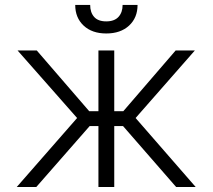

<svg xmlns="http://www.w3.org/2000/svg" viewBox="-20 -747 849 767"><path d="M46.9 0 288 -275.6 50.1 -545.5H126.8L336.3 -302.9H373.2V-545.5H436.4V-302.9H472.7L681.8 -545.5H758.5L521.7 -275.6L761.7 0H683.6L471.6 -243.3H436.4V0H373.2V-243.3H338.1L125 0ZM469.8 -727.3H529.5Q529.5 -676.1 495.6 -644.7Q461.6 -613.3 404.5 -613.3Q347.7 -613.3 314.1 -644.7Q280.5 -676.1 280.5 -727.3H340.2Q340.2 -697.4 356 -679.5Q371.8 -661.6 404.5 -661.6Q437.1 -661.6 453.5 -679.7Q469.8 -697.8 469.8 -727.3Z"/></svg>

Font: Inter Light BETA
Style: Regular
Weight: 300
Designer: Rasmus Andersson
Foundry: rsms
Version: Version 3.011;git-f93a4a705